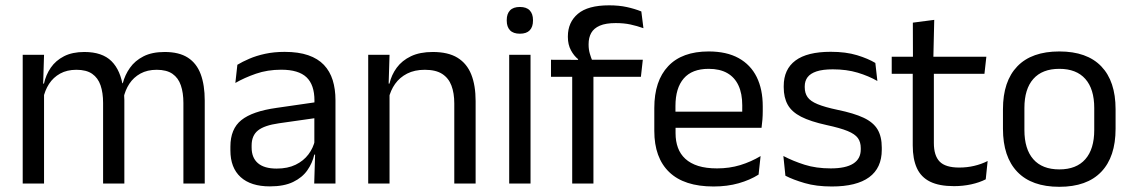

<svg xmlns="http://www.w3.org/2000/svg" viewBox="-20 -696 4296 728"><path d="M756.3 0H675.4V-305.7Q675.4 -344.2 665.7 -372.4Q656.1 -400.7 633.9 -416.1Q611.7 -431.4 574.1 -431.4Q538.6 -431.4 512.5 -417.1Q486.4 -402.7 470.4 -378.3Q454.4 -353.9 448 -322.9L435.5 -380.5H445.6Q453.6 -411.8 472.7 -438.8Q491.7 -465.9 524.1 -482.4Q556.4 -498.9 604.5 -498.9Q658.9 -498.9 692.2 -477.5Q725.6 -456 741 -414.7Q756.3 -373.5 756.3 -314.5ZM147 0H66.1V-488.2H147L143.4 -370.8L147 -366.1ZM451.5 0H370.9V-305.6Q370.9 -344.1 361.3 -372.4Q351.6 -400.7 329.5 -416.1Q307.4 -431.4 269.8 -431.4Q234 -431.4 208 -417Q181.9 -402.5 165.9 -377.8Q150 -353 143.5 -321.5L128.7 -378.9H146.7Q153.9 -412.1 172.5 -439.3Q191.2 -466.5 222.7 -482.7Q254.3 -498.9 299.9 -498.9Q367.6 -498.9 402.7 -464.1Q437.9 -429.2 447 -361.9Q449.3 -352 450.4 -340.3Q451.5 -328.6 451.5 -317.1Z M1252 0H1171.4L1175 -118.6L1171.9 -131.1V-286.5L1172.3 -314.9Q1172.3 -374.3 1142.2 -403Q1112 -431.7 1046.4 -431.7Q994.2 -431.7 950.4 -416.5Q906.6 -401.3 872.4 -381.5L880 -450.4Q899.1 -462 925.4 -473.3Q951.7 -484.7 985.3 -492Q1018.9 -499.3 1059.3 -499.3Q1111.8 -499.3 1148.6 -486.6Q1185.4 -473.9 1208.2 -449.9Q1231 -425.8 1241.5 -392Q1252 -358.1 1252 -316.2ZM1003.4 10.7Q930.9 10.7 892.3 -24.6Q853.6 -60 853.6 -125.7V-140Q853.6 -207.4 895.3 -240.7Q937 -274.1 1028.2 -286.9L1182.5 -309.2L1186.9 -249.8L1038 -228.6Q982.2 -220.7 958.2 -201.4Q934.1 -182 934.1 -144.5V-136.6Q934.1 -97.9 957.9 -77.4Q981.7 -56.8 1029.1 -56.8Q1070.9 -56.8 1100.9 -71.4Q1130.9 -86 1149.4 -110.5Q1168 -135.1 1174.5 -165.2L1187.2 -109.8H1171.7Q1164.6 -77.8 1145.3 -50.3Q1126.1 -22.8 1091.5 -6.1Q1056.9 10.7 1003.4 10.7Z M1783.4 0H1702.5V-303.7Q1702.5 -343 1691.7 -371.5Q1681 -399.9 1656.7 -415.7Q1632.3 -431.4 1590.6 -431.4Q1552.1 -431.4 1523.8 -417Q1495.5 -402.5 1478 -377.8Q1460.5 -353 1453.5 -321.5L1439 -378.9H1456.7Q1464.3 -412.1 1484.3 -439.3Q1504.3 -466.5 1538.1 -482.7Q1571.9 -498.9 1621 -498.9Q1679.2 -498.9 1714.7 -477.1Q1750.3 -455.2 1766.8 -413.8Q1783.4 -372.3 1783.4 -312.6ZM1457 0H1376.1V-488.2H1457L1453.4 -371.1L1457 -366.3Z M1991.6 0H1910.7V-488.2H1991.6ZM1951.2 -568.2Q1926.2 -568.2 1913.8 -581.2Q1901.4 -594.3 1901.4 -617.7V-620.2Q1901.4 -643.5 1913.8 -656.6Q1926.2 -669.6 1951.2 -669.6Q1976.2 -669.6 1988.5 -656.6Q2000.9 -643.5 2000.9 -620.2V-617.7Q2000.9 -593.9 1988.5 -581Q1976.2 -568.2 1951.2 -568.2Z M2289.5 -675.8Q2327.1 -675.8 2356.9 -669.2Q2386.7 -662.7 2411.7 -652.6L2419.7 -589.1Q2395.2 -597.8 2370.3 -603.2Q2345.5 -608.5 2314.6 -608.5Q2277 -608.5 2254.3 -598.7Q2231.7 -588.9 2221.7 -571.1Q2211.8 -553.3 2211.8 -528.5V-526.2Q2211.8 -508.5 2216.4 -492.7Q2221 -476.8 2226.5 -464.1L2171.9 -462V-471.8Q2156.3 -484.1 2144.8 -505.4Q2133.2 -526.8 2133.2 -555.6V-558.1Q2133.2 -611.4 2171.2 -643.6Q2209.1 -675.8 2289.5 -675.8ZM2230.1 0H2149.6V-444.7H2230.1ZM2410.1 -404.8H2069.2V-469.4L2180.6 -469L2213.3 -469.4H2417.3Z M2685.6 11.1Q2574.1 11.1 2517.5 -43.4Q2460.9 -97.8 2460.9 -199.7V-286.6Q2460.9 -389.4 2513.6 -445.1Q2566.2 -500.9 2667 -500.9Q2734.9 -500.9 2780.6 -475.7Q2826.2 -450.4 2849.2 -403.9Q2872.1 -357.4 2872.1 -293V-274.8Q2872.1 -259.1 2870.9 -243Q2869.7 -226.9 2867.5 -211.4H2793.2Q2794 -235.6 2794.2 -257.1Q2794.4 -278.6 2794.4 -296.4Q2794.4 -341 2780.1 -371.8Q2765.9 -402.6 2737.7 -418.8Q2709.4 -435 2667 -435Q2603.9 -435 2572.5 -398.5Q2541.1 -362.1 2541.1 -294.1V-247.4L2541.5 -237.5V-190.8Q2541.5 -160.4 2550.5 -135.9Q2559.5 -111.3 2578.6 -93.8Q2597.8 -76.2 2627.5 -66.8Q2657.3 -57.5 2698.7 -57.5Q2745.8 -57.5 2786.8 -70Q2827.8 -82.6 2863.9 -104.2L2856.3 -34Q2824.1 -13.5 2780.9 -1.2Q2737.8 11.1 2685.6 11.1ZM2850.4 -211.4H2503.6V-272.7H2850.4Z M3133.9 11.1Q3075 11.1 3031.1 -1.8Q2987.2 -14.6 2958 -29.7L2950.3 -104.5Q2986.9 -85.3 3030.7 -71.4Q3074.5 -57.5 3129.8 -57.5Q3186.5 -57.5 3215.1 -75.6Q3243.7 -93.7 3243.7 -129.2V-134.5Q3243.7 -157.4 3232.8 -172.5Q3221.8 -187.7 3193.9 -199.2Q3165.9 -210.7 3114.4 -221.8Q3052.9 -235.3 3017.4 -253.5Q2981.9 -271.8 2966.8 -298.9Q2951.6 -326.1 2951.6 -365.1V-369.7Q2951.6 -433.3 2996.2 -466.5Q3040.7 -499.6 3129.8 -499.6Q3187.4 -499.6 3229.7 -486.7Q3272 -473.7 3299 -457.3L3306.7 -388.9Q3273.9 -407.8 3231.9 -420.5Q3189.9 -433.1 3137.6 -433.1Q3099.6 -433.1 3076.1 -425.3Q3052.7 -417.5 3042 -403.2Q3031.3 -388.8 3031.3 -368.9V-365.1Q3031.3 -343 3042 -327.7Q3052.7 -312.3 3079.9 -301.1Q3107.1 -289.8 3155.4 -279.6Q3217.8 -266.8 3254.6 -249.5Q3291.3 -232.2 3307.4 -205.2Q3323.4 -178.3 3323.4 -136.3V-128Q3323.4 -59.1 3275.6 -24Q3227.7 11.1 3133.9 11.1Z M3597.4 9.8Q3541 9.8 3506.6 -7.2Q3472.2 -24.2 3456.5 -58.6Q3440.8 -93 3440.8 -144.6V-452.3H3520.9V-153.9Q3520.9 -105.9 3542.9 -83.3Q3564.9 -60.7 3617.1 -60.7Q3646.5 -60.7 3673.8 -67.1Q3701.1 -73.5 3724.8 -85.5L3717.6 -16.1Q3693.8 -3.9 3662.4 3Q3630.9 9.8 3597.4 9.8ZM3712.7 -416.2H3361.1V-480.8H3719.9ZM3518.9 -473.1H3441.6L3441.2 -610.1L3522.3 -620.7Z M3996.6 12.3Q3891.7 12.3 3837.3 -44.5Q3782.9 -101.2 3782.9 -207.7V-281.9Q3782.9 -388 3837.4 -444.5Q3891.8 -500.9 3996.6 -500.9Q4101.4 -500.9 4155.6 -444.5Q4209.9 -388 4209.9 -281.9V-207.7Q4209.9 -101.2 4155.6 -44.5Q4101.4 12.3 3996.6 12.3ZM3996.6 -53.7Q4061.3 -53.7 4095.1 -92.2Q4129 -130.7 4129 -203V-286.6Q4129 -358.5 4095.2 -396.7Q4061.4 -435 3996.6 -435Q3931.8 -435 3898 -396.7Q3864.2 -358.5 3864.2 -286.6V-203Q3864.2 -130.7 3898 -92.2Q3931.8 -53.7 3996.6 -53.7Z"/></svg>

Font: Anek Devanagari Medium
Style: Regular
Weight: 500
Designer: Kailash Malviya (Devanagari) & Yesha Goshar (Latin)
Foundry: Ek Type
Version: Version 1.003